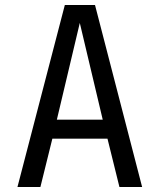

<svg xmlns="http://www.w3.org/2000/svg" viewBox="-20 -750 640 770"><path d="M50 0 240 -730H361L550 0H459L411 -194H190L142 0ZM208 -270H392L300 -658Z"/></svg>

Font: Tiny
Style: Regular
Weight: 400
Designer: Philipp Nurullin, Konstantin Bulenkov
Foundry: JetBrains
Version: Version 2.251; ttfautohint (v1.8.4.7-5d5b)